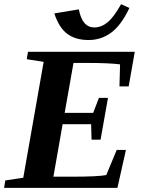

<svg xmlns="http://www.w3.org/2000/svg" viewBox="-27 -904 714 924"><path d="M183.1 -606.4 101.6 -619.1 107.9 -654.8H621.6L592.3 -488.3H547.9L550.8 -594.2Q497.6 -601.1 394 -601.1H326.7L284.2 -360.8H421.4L449.2 -433.1H492.7L457 -231.9H413.6L411.6 -306.2H274.4L230 -53.7H319.3Q442.9 -53.7 484.4 -61.5L534.7 -182.6H579.1L538.1 0H-7.3L-1.5 -35.6L85 -48.8ZM426.8 -772Q460.9 -772 491.2 -797.1Q521.5 -822.3 555.7 -883.8L595.7 -865.7Q556.6 -782.7 508.3 -747.1Q460 -711.4 399.4 -711.4Q336.4 -711.4 296.6 -741.2Q256.8 -771 234.4 -839.4L352.5 -858.9Q368.7 -772 426.8 -772Z"/></svg>

Font: Liberation Serif
Style: Bold Italic
Weight: 700
Italic angle: -16.333°
Designer: Steve Matteson
Foundry: Ascender Corporation
Version: Version 2.1.5